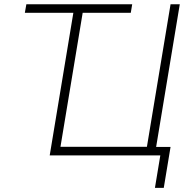

<svg xmlns="http://www.w3.org/2000/svg" viewBox="-20 -748 900 924"><path d="M99.6 -686.5 106.9 -727.5H616.2L609.4 -686.5H377.9L271 -41.5H687L800.8 -727.5H845.2L731.4 -41H800.8L768.1 156.2H725.6L751.5 0H219.2L333 -686.5Z"/></svg>

Font: Inter Display Extra Light
Style: Italic
Weight: 200
Italic angle: -9.39999°
Designer: Rasmus Andersson
Foundry: rsms
Version: Version 4.000;git-4fc901f